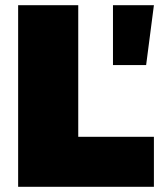

<svg xmlns="http://www.w3.org/2000/svg" viewBox="-20 -721 624 741"><path d="M574 0H50V-701H282V-193H574ZM544 -470H416V-701H574Z"/></svg>

Font: Argentum Novus Black
Style: Regular
Weight: 900
Designer: Julieta Ulanovsky (font) & Cristiano Sobral (main changes)
Foundry: Julieta Ulanovsky (font) & Cristiano Sobral (main changes)
Version: Version 3.00;November 27, 2020;FontCreator 13.0.0.2655 64-bi